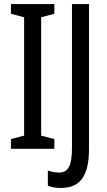

<svg xmlns="http://www.w3.org/2000/svg" viewBox="-20 -734 530 947"><path d="M248 0V-48L183 -65V-649L248 -666V-714H34V-666L99 -649V-65L34 -48V0ZM281 193C370 193 419 141 419 1V-714H335V-6C335 84 316 117 272 117C251 117 232 113 216 107V182C235 190 257 193 281 193Z"/></svg>

Font: Noto Sans Gurmukhi UI ExtraCondensed
Style: Regular
Weight: 400
Width: 2
Designer: Jelle Bosma - Monotype Design Team
Foundry: Monotype Imaging Inc.
Version: Version 2.004